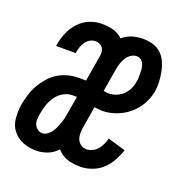

<svg xmlns="http://www.w3.org/2000/svg" viewBox="-102 -623 704 726"><g transform="rotate(20 250.0 -260.0)"><path d="M117 8Q89 8 64 -2Q39 -12 23 -32.5Q7 -53 4.5 -80.5Q2 -108 6 -136Q10 -156 16 -177Q22 -198 33 -217.5Q44 -237 59 -254.5Q74 -272 93 -283.5Q112 -295 133 -300.5Q154 -306 175 -306H205L222 -406Q224 -416 223.5 -425.5Q223 -435 218.5 -442.5Q214 -450 206 -454Q198 -458 188 -458Q177 -458 166.5 -452Q156 -446 149 -436Q142 -426 138.5 -415Q135 -404 133 -393L132 -390H54L55 -397Q59 -421 69 -445Q79 -469 97 -488.5Q115 -508 139 -518Q163 -528 188 -528Q206 -528 223 -525Q240 -522 254.5 -514Q269 -506 279.5 -493Q290 -480 295.5 -464Q301 -448 301 -430.5Q301 -413 298 -395L249 -99H243Q236 -79 224.5 -59Q213 -39 197 -23Q181 -7 159.5 0.5Q138 8 117 8ZM117 -62Q128 -62 138.5 -70Q149 -78 155.5 -88.5Q162 -99 166.5 -110Q171 -121 174.5 -132.5Q178 -144 180 -155.5Q182 -167 184 -179L194 -236H175Q157 -236 139 -225.5Q121 -215 110 -198.5Q99 -182 93 -164Q87 -146 84 -127Q82 -116 81.5 -105Q81 -94 85 -84.5Q89 -75 97.5 -68.5Q106 -62 117 -62ZM295 8Q275 8 256 4Q237 0 221.5 -10Q206 -20 195.5 -36Q185 -52 180 -70Q175 -88 175.5 -108Q176 -128 179 -148L221 -398Q223 -414 228 -430.5Q233 -447 241.5 -462Q250 -477 262 -490Q274 -503 289.5 -512Q305 -521 321.5 -524.5Q338 -528 354 -528Q375 -528 394 -522.5Q413 -517 427 -504Q441 -491 449 -473.5Q457 -456 461 -436.5Q465 -417 466 -397Q467 -377 464 -356Q459 -329 444.5 -303Q430 -277 407 -258Q384 -239 356 -229Q328 -219 301 -219Q293 -219 285 -220Q277 -221 269 -222L255 -137Q253 -124 253 -111Q253 -98 257.5 -87Q262 -76 272 -69Q282 -62 295 -62Q307 -62 319 -68Q331 -74 339 -84Q347 -94 352.5 -105.5Q358 -117 361 -129L432 -108Q425 -86 413 -64Q401 -42 383 -25.5Q365 -9 341.5 -0.5Q318 8 295 8ZM302 -289Q316 -289 331.5 -295Q347 -301 358.5 -312Q370 -323 377 -337.5Q384 -352 386 -367Q388 -376 388 -385.5Q388 -395 388 -404.5Q388 -414 386.5 -423Q385 -432 381.5 -440Q378 -448 370.5 -453Q363 -458 354 -458Q342 -458 331 -450.5Q320 -443 313.5 -432.5Q307 -422 303 -410Q299 -398 297 -387L281 -292Q286 -291 291 -290Q296 -289 302 -289Z"/></g></svg>

Font: Iosevka Web
Style: Italic
Weight: 400
Italic angle: -9°
Monospace: yes
Designer: Belleve Invis
Foundry: Belleve Invis
Version: Version 28.0.3; ttfautohint (v1.8.3)